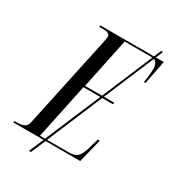

<svg xmlns="http://www.w3.org/2000/svg" viewBox="-230 -870 967 1075"><g transform="rotate(30 253.5 -333.0)"><path d="M-27 0 -24 -10H-4Q23 -10 39 -19Q55 -28 60 -53L188 -652Q190 -660 191 -667.5Q192 -675 192 -680Q192 -704 149 -704H122L124 -714H471L490 -760H502L483 -714H534L504 -561H494Q497 -584 500 -609Q503 -634 503 -650Q503 -692 477 -701L341 -378H408L405 -367H336L186 -10H328Q366 -10 384 -29Q402 -48 415 -97L431 -153H444L406 0H182L142 94H129L169 0ZM219 -378H329L466 -703Q461 -704 454 -704H287ZM140 -10H173L324 -367H215Z"/></g></svg>

Font: Noto Serif Display ExtraCondensed
Style: Italic
Weight: 400
Width: 2
Italic angle: -12°
Designer: Monotype Design Team
Foundry: Monotype Imaging Inc.
Version: Version 2.009